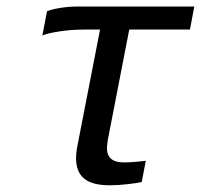

<svg xmlns="http://www.w3.org/2000/svg" viewBox="-20 -548 640 578"><path d="M233.9 -459Q193.4 -459 156.7 -453.1Q120.1 -447.3 107.4 -440.9L121.6 -514.2Q135.7 -520 161.4 -524.2Q187 -528.3 213.4 -528.3H564.9L551.8 -459H369.1L304.2 -125L301.8 -103Q301.8 -59.1 352.1 -59.1Q379.9 -59.1 418.9 -64L406.7 0Q394.5 2.9 365.2 6.3Q335.9 9.8 310.5 9.8Q257.8 9.8 233.4 -10.3Q209 -30.3 209 -71.8Q209 -88.9 213.4 -110.8L281.2 -459Z"/></svg>

Font: Cousine
Style: Italic
Weight: 400
Italic angle: -12°
Monospace: yes
Designer: Steve Matteson
Foundry: Monotype Imaging Inc.
Version: Version 1.21